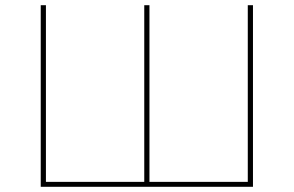

<svg xmlns="http://www.w3.org/2000/svg" viewBox="-20 -720 1132 740"><path d="M137 -700H157V-10L148 -19H543L536 -10V-700H556V-10L547 -19H944L935 -10V-700H955V0H137Z"/></svg>

Font: iiserrat Thin
Style: Regular
Weight: 100
Designer: Akira Ohta
Foundry: Akira Ohta
Version: Version 1.200;Glyphs 3.3.1 (3343)